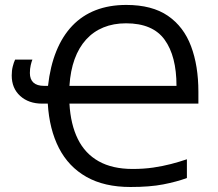

<svg xmlns="http://www.w3.org/2000/svg" viewBox="-20 -745 880 775"><path d="M489.7 -725.1Q593.8 -725.1 657.7 -681.2Q721.7 -637.2 751.2 -558.3Q780.8 -479.5 780.8 -374.5V-326.7H260.3Q265.1 -242.7 294.2 -183.8Q323.2 -125 378.4 -94Q433.6 -63 515.6 -63Q560.1 -63 598.4 -68.6Q636.7 -74.2 670.4 -83Q704.1 -91.8 734.4 -102.1V-26.4Q692.9 -11.2 638.9 -0.7Q585 9.8 506.8 9.8Q400.9 9.8 328.9 -31Q256.8 -71.8 218 -147.2Q179.2 -222.7 172.9 -326.7H150.4Q95.7 -326.7 61.5 -357.7Q27.3 -388.7 27.3 -440.4Q27.3 -460.4 31.5 -476.8Q35.6 -493.2 41 -504.4H110.8Q107.4 -496.6 104 -481.9Q100.6 -467.3 100.6 -450.2Q100.6 -424.8 115 -411.6Q129.4 -398.4 158.2 -398.4H173.8Q182.6 -477.5 207.3 -538.3Q231.9 -599.1 271.7 -640.9Q311.5 -682.6 366.2 -703.9Q420.9 -725.1 489.7 -725.1ZM488.8 -650.9Q438 -650.9 397.5 -634.3Q356.9 -617.7 327.6 -585.4Q298.3 -553.2 281.2 -506.3Q264.2 -459.5 260.3 -398.4H692.4Q692.4 -518.6 644.5 -584.7Q596.7 -650.9 488.8 -650.9Z"/></svg>

Font: Wonky
Style: Regular
Weight: 400
Designer: Monotype Design Team
Foundry: Monotype Imaging Inc.
Version: Version 3.000